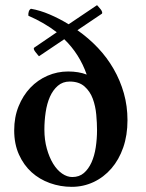

<svg xmlns="http://www.w3.org/2000/svg" viewBox="-20 -718 565 744"><path d="M250 -402Q223 -402 204 -385.5Q185 -369 173.5 -343Q162 -317 157 -283.5Q152 -250 152 -216Q152 -176 161.5 -142Q171 -108 186 -83.5Q201 -59 220.5 -45.5Q240 -32 260 -32Q287 -32 305 -47.5Q323 -63 334.5 -88.5Q346 -114 351 -147Q356 -180 356 -214Q356 -241 353 -274Q350 -307 339.5 -335.5Q329 -364 307.5 -383Q286 -402 250 -402ZM200 -593Q152 -630 90 -657Q89 -665 91.5 -673Q94 -681 100 -684Q135 -678 172.5 -662Q210 -646 246 -624L356 -698Q358 -696 362 -691.5Q366 -687 370 -682Q374 -677 375.5 -672Q377 -667 375 -665L280 -601Q324 -570 359.5 -532.5Q395 -495 420.5 -450.5Q446 -406 460 -356.5Q474 -307 474 -252Q474 -194 457.5 -146.5Q441 -99 411.5 -65Q382 -31 342.5 -12.5Q303 6 258 6Q214 6 173.5 -8.5Q133 -23 102.5 -50.5Q72 -78 53.5 -119Q35 -160 35 -213Q35 -264 52 -306Q69 -348 97.5 -378Q126 -408 164 -424.5Q202 -441 244 -441Q285 -441 316 -429Q288 -509 229 -566L131 -500Q129 -502 125 -507Q121 -512 117 -517Q113 -522 111.5 -526.5Q110 -531 112 -533Z"/></svg>

Font: Vermiglione SemiBold
Style: Regular
Weight: 600
Version: Version 1.000